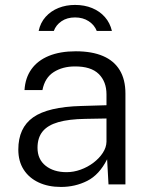

<svg xmlns="http://www.w3.org/2000/svg" viewBox="-20 -730 602 760"><path d="M221.5 10Q171 10 133 -7.8Q95 -25.5 73.8 -58.5Q52.5 -91.5 52.5 -138Q52.5 -224 111.2 -265.5Q170 -307 301.5 -310.5L401.5 -313.5V-356.5Q401.5 -407 370.8 -437.2Q340 -467.5 276 -467Q228 -467 192.8 -444.8Q157.5 -422.5 148 -373.5H77Q80 -422 104.5 -456.2Q129 -490.5 173.5 -508.8Q218 -527 280 -527Q344 -527 387.8 -508.2Q431.5 -489.5 454 -452.2Q476.5 -415 476.5 -360V0H409.5L404 -99.5Q373 -38 325.2 -14Q277.5 10 221.5 10ZM243.5 -48.5Q271.5 -48.5 299.2 -58.5Q327 -68.5 350 -86Q373 -103.5 387 -125Q401 -146.5 401.5 -169V-261L318 -259.5Q252.5 -258.5 210.8 -246.5Q169 -234.5 148.8 -209.8Q128.5 -185 128.5 -145Q128.5 -99.5 160.5 -74Q192.5 -48.5 243.5 -48.5ZM423 -607.5Q415.5 -639.5 395.2 -662.5Q375 -685.5 344.8 -698Q314.5 -710.5 277 -710.5Q241.5 -710.5 211.5 -698.5Q181.5 -686.5 160.8 -663.5Q140 -640.5 133 -607.5H193Q201.5 -631 223.5 -646Q245.5 -661 277 -661Q308.5 -661 331.2 -646Q354 -631 363 -607.5Z"/></svg>

Font: Public Sans Thin Light
Style: Regular
Weight: 300
Version: Version 1.007